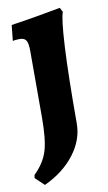

<svg xmlns="http://www.w3.org/2000/svg" viewBox="-84 -521 454 809"><g transform="rotate(-10 143.0 -116.0)"><path d="M3 210 5 197Q48 155 63 107Q78 59 78 -35V-321Q78 -353 70.5 -365.5Q63 -378 43 -378Q32 -378 24 -377Q16 -376 13 -375L20 -442Q76 -450 144 -462Q212 -474 232 -478L242 -459Q231 -433 224.5 -312.5Q218 -192 218 14Q218 84 170.5 146Q123 208 41 246Z"/></g></svg>

Font: Alegreya ExtraBold
Style: Regular
Weight: 800
Designer: Juan Pablo del Peral
Foundry: Huerta Tipografica
Version: Version 2.007; ttfautohint (v1.6)